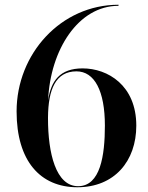

<svg xmlns="http://www.w3.org/2000/svg" viewBox="-20 -780 624 810"><path d="M555 -250C555 -420 434.5 -491.5 328.5 -491.5C232.5 -491.5 195 -438.5 183 -357C192 -569.5 310 -755.5 480 -755.5V-760C237 -760 50 -553 50 -310C50 -100 150.5 10 306.5 10C462.5 10 555 -100 555 -250ZM422.5 -250C422.5 -124 403.5 5.5 309.5 5.5C215.5 5.5 182.5 -134 182.5 -280V-285C183.5 -402 214.5 -479 302.5 -479C379 -479 422.5 -396 422.5 -250Z"/></svg>

Font: Bodoni* 36pt Medium
Style: Regular
Weight: 500
Version: Version 2.3